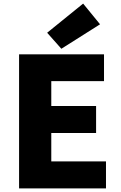

<svg xmlns="http://www.w3.org/2000/svg" viewBox="-20 -1047 670 1067"><path d="M86 0H569V-150H265V-308H514V-458H265V-596H558V-745H86ZM321 -776 536 -912 442 -1027 242 -865Z"/></svg>

Font: ChiuKong Gothic MN Heavy
Style: Regular
Weight: 900
Designer: Ryoko NISHIZUKA 西塚涼子 (kana, bopomofo & ideographs); Paul D. Hunt (Latin, Greek & Cyrillic); Sandoll Communications 산돌커뮤니
Foundry: Adobe
Version: Version 1.300